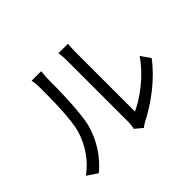

<svg xmlns="http://www.w3.org/2000/svg" viewBox="-155 -1018 1311 1311"><g transform="rotate(-45 500.0 -363.0)"><path d="M141 24C225 -45 289 -143 319 -250C346 -350 350 -564 350 -675C350 -705 354 -735 355 -747H263C267 -726 270 -704 270 -674C270 -563 269 -364 240 -272C210 -175 150 -86 66 -26ZM577 23C587 15 596 8 611 0C727 -58 866 -160 952 -277L904 -345C828 -232 705 -141 613 -99V-676C613 -714 616 -742 617 -750H525C526 -742 531 -714 531 -676V-77C531 -57 528 -37 524 -21Z"/></g></svg>

Font: Noto Sans JP Regular
Style: Regular
Weight: 400
Designer: Ryoko NISHIZUKA (kana & ideographs); Paul D. Hunt (Latin, Greek & Cyrillic); Wenlong ZHANG (bopomofo); Sandoll Communica
Foundry: Adobe Systems Incorporated
Version: Version 1.004;PS 1.004;hotconv 1.0.82;makeotf.lib2.5.63406